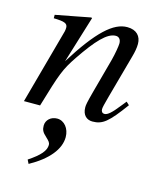

<svg xmlns="http://www.w3.org/2000/svg" viewBox="-108 -518 715 862"><g transform="rotate(15 250.0 -87.0)"><path d="M460 -117C453 -108 446 -99 439 -91C410 -54 392 -38 378 -38C366 -38 362 -47 362 -56C362 -64 366 -81 376 -117L432 -320C438 -341 442 -362 442 -380C442 -416 420 -441 377 -441C313 -441 246 -381 146 -221L213 -439L209 -441C156 -430 128 -426 47 -410V-394C98 -393 112 -387 112 -367C112 -361 111 -355 110 -350L14 0H89C136 -158 144 -181 189 -248C252 -341 297 -390 337 -390C352 -390 361 -379 361 -361C361 -349 355 -313 347 -282L303 -120C289 -68 287 -55 287 -45C287 -7 309 9 334 9C381 9 406 -11 474 -104ZM107 267C192 220 237 164 237 108C237 68 212 37 179 37C150 37 128 57 128 83C128 102 133 113 152 130C167 144 173 151 173 161C173 188 151 214 98 249Z"/></g></svg>

Font: XITS
Style: Italic
Weight: 400
Italic angle: -16.33°
Designer: MicroPress Inc., with final additions and corrections provided by Coen Hoffman, Elsevier (retired)
Version: Version 1.107